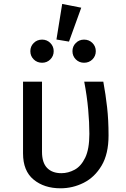

<svg xmlns="http://www.w3.org/2000/svg" viewBox="-20 -964 655 996"><path d="M515.9 -540.5Q528.2 -473.8 535.6 -407.4Q543.1 -341 543.1 -261.5Q543.1 -165.6 507.2 -105.1Q471.3 -44.6 414.4 -15.9Q357.4 12.8 293.8 12.8Q209.2 12.8 154.4 -32.3Q99.5 -77.4 99.5 -168.2V-540.5H197.9V-176.4Q197.9 -120 224.4 -92.8Q250.8 -65.6 298.5 -65.6Q333.8 -65.6 367.2 -83.6Q400.5 -101.5 422.1 -146.2Q443.6 -190.8 443.6 -269.7Q443.6 -328.2 437.4 -396.7Q431.3 -465.1 416.9 -540.5ZM302.6 -943.6 401.5 -924.1 337.9 -748.2 272.8 -759ZM198.5 -758.5Q223.6 -758.5 241 -741Q258.5 -723.6 258.5 -698.5Q258.5 -673.3 241 -655.9Q223.6 -638.5 198.5 -638.5Q172.3 -638.5 154.9 -655.9Q137.4 -673.3 137.4 -698.5Q137.4 -723.6 154.9 -741Q172.3 -758.5 198.5 -758.5ZM415.9 -758.5Q442.1 -758.5 459.5 -741Q476.9 -723.6 476.9 -698.5Q476.9 -673.3 459.5 -655.9Q442.1 -638.5 415.9 -638.5Q390.8 -638.5 373.3 -655.9Q355.9 -673.3 355.9 -698.5Q355.9 -723.6 373.3 -741Q390.8 -758.5 415.9 -758.5Z"/></svg>

Font: Fira Code Retina
Style: Regular
Weight: 450
Monospace: yes
Designer: Carrois Corporate, Edenspiekermann AG, Nikita Prokopov
Foundry: Carrois Corporate, Edenspiekermann AG, Nikita Prokopov
Version: Version 6.002